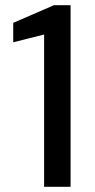

<svg xmlns="http://www.w3.org/2000/svg" viewBox="-20 -720 365 740"><path d="M150 0V-587L31 -557V-632L188 -700H252V0Z"/></svg>

Font: DM Sans 17pt Medium
Style: Regular
Weight: 500
Version: Version 4.004;gftools[0.9.30]